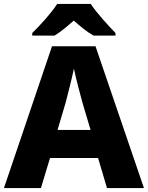

<svg xmlns="http://www.w3.org/2000/svg" viewBox="-20 -951 748 971"><path d="M439 -931H269C240 -885 181 -821 143 -784V-771H256C291 -793 318 -816 353 -847C388 -816 418 -791 453 -771H564V-784C530 -819 469 -885 439 -931ZM521 0H708L463 -717H243L0 0H187L233 -152H476ZM397 -432 438 -294H271L312 -432C323 -474 344 -557 354 -604C362 -560 388 -465 397 -432Z"/></svg>

Font: Noto Sans Lao ExtraBold
Style: Regular
Weight: 800
Designer: Monotype Design Team
Foundry: Monotype Imaging Inc.
Version: Version 2.003